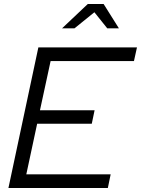

<svg xmlns="http://www.w3.org/2000/svg" viewBox="-20 -936 702 956"><path d="M22 0 171 -700H662L647 -632H232L179 -387H451L437 -320H165L111 -68H531L517 0ZM514 -795 450 -875 351 -795H289L417 -916H496L572 -795Z"/></svg>

Font: Red Hat Display
Style: Italic
Weight: 400
Italic angle: -12°
Designer: Pentagram / MCKL
Foundry: Pentagram / MCKL
Version: Version 1.003; Red Hat Display Italic